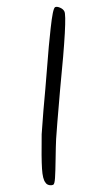

<svg xmlns="http://www.w3.org/2000/svg" viewBox="-20 -514 256 558"><path d="M167 -481Q175.8 -466.8 154.8 -254.9Q144.5 -135.7 143.1 -109.9Q142.1 -89.8 141.6 -52.2Q141.1 -14.6 139.9 3.2Q138.7 21 134.8 22.9Q128.9 25.4 122.1 23.7Q115.2 22 111.8 16.1Q104 6.8 102.1 -23.4Q100.1 -53.7 101.1 -124Q106 -196.3 111.8 -255.9Q113.3 -272.5 116.5 -313.7Q119.6 -355 121.8 -378.7Q124 -402.3 127.2 -431.6Q130.4 -460.9 133.5 -476.1Q136.7 -491.2 140.1 -493.2Q145.5 -495.6 154.5 -491.7Q163.6 -487.8 167 -481Z"/></svg>

Font: Gogol
Style: Regular
Weight: 400
Italic angle: -48°
Designer: Gennady Fridman
Foundry: ParaType Ltd
Version: Version 1.001